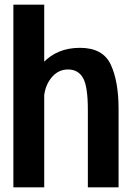

<svg xmlns="http://www.w3.org/2000/svg" viewBox="-20 -805 575 825"><path d="M37.5 0H170V-785H37.5ZM357.5 0H489.5V-337Q489.5 -455 456 -527.2Q422.5 -599.5 323.5 -599.5Q225.5 -599.5 164.8 -534.8Q104 -470 104 -394L168 -366Q168 -428 197.8 -467.2Q227.5 -506.5 272 -506.5Q316 -506.5 336.8 -470Q357.5 -433.5 357.5 -333Z"/></svg>

Font: Anybody SemiCondensed SemiBold
Style: Regular
Weight: 600
Width: 4
Version: Version 1.113;gftools[0.9.25]